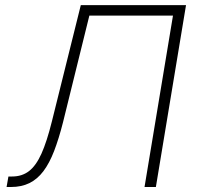

<svg xmlns="http://www.w3.org/2000/svg" viewBox="-20 -748 788 768"><path d="M6.3 0 13.7 -42H28.3Q67.9 -42 95.9 -63.5Q124 -85 145.8 -133.3Q167.5 -181.6 187.5 -262.2L303.2 -727.5H724.1L603.5 0H558.1L671.9 -685.5H337.4L231.9 -258.3Q215.3 -192.9 196.5 -144Q177.7 -95.2 153.6 -63.2Q129.4 -31.2 97.7 -15.6Q65.9 0 23.9 0Z"/></svg>

Font: Inter 18pt ExtraLight
Style: Italic
Weight: 250
Italic angle: -9.3988°
Designer: Rasmus Andersson
Foundry: rsms
Version: Version 4.001;git-66647c0bb